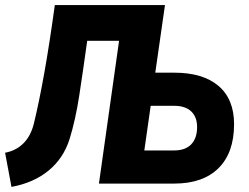

<svg xmlns="http://www.w3.org/2000/svg" viewBox="-29 -720 975 753"><path d="M16 13 -9 -121Q34 -129 63 -158Q92 -187 104 -236Q124 -318 144.5 -432.5Q165 -547 186 -700H618L580 -435H654Q767 -435 828 -383Q889 -331 889 -233Q889 -121 828 -60.5Q767 0 654 0H359L438 -560H313Q297 -444 282 -346.5Q267 -249 244 -175Q220 -99 161.5 -51Q103 -3 16 13ZM537 -130H654Q698 -130 721 -154Q744 -178 744 -222Q744 -261 721 -283Q698 -305 654 -305H562Z"/></svg>

Font: Finlandica
Style: Bold Italic
Weight: 700
Italic angle: -8°
Designer: Niklas Ekholm, Juho Hiilivirta, Jaakko Suomalainen
Foundry: Helsinki Type Studio
Version: Version 1.064; ttfautohint (v1.8.4.7-5d5b)